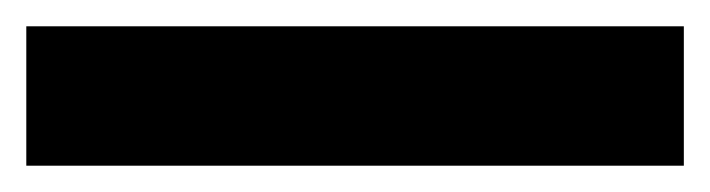

<svg xmlns="http://www.w3.org/2000/svg" viewBox="-20 24 540 146"><path d="M500 150H0V44H500Z"/></svg>

Font: Wix Madefor Display
Style: Bold
Weight: 700
Designer: Dalton Maag Ltd
Foundry: Dalton Maag Ltd
Version: Version 3.100